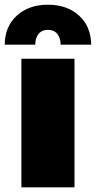

<svg xmlns="http://www.w3.org/2000/svg" viewBox="-41 -797 408 817"><path d="M50 -547H276V0H50ZM163 -777Q244 -777 295 -731Q346 -685 347 -607H217Q217 -635 203 -652.5Q189 -670 163 -670Q137 -670 123 -652.5Q109 -635 109 -607H-21Q-20 -685 31 -731Q82 -777 163 -777Z"/></svg>

Font: CMG Sans Black
Style: Regular
Weight: 900
Designer: Julieta Ulanovsky
Foundry: Julieta Ulanovsky
Version: Version 7.200